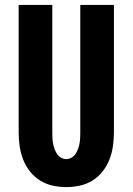

<svg xmlns="http://www.w3.org/2000/svg" viewBox="-20 -755 540 782"><path d="M250 7Q222 7 194.5 1Q167 -5 143 -20Q119 -35 101.5 -57.5Q84 -80 74 -106Q64 -132 60 -160Q56 -188 56 -216V-735H193V-216Q193 -205 193.5 -193.5Q194 -182 196 -171Q198 -160 202 -149Q206 -138 212 -128.5Q218 -119 228.5 -113Q239 -107 250 -107Q261 -107 271.5 -113Q282 -119 288 -128.5Q294 -138 298 -149Q302 -160 304 -171Q306 -182 306.5 -193.5Q307 -205 307 -216V-735H444V-216Q444 -188 440 -160Q436 -132 426 -106Q416 -80 398.5 -57.5Q381 -35 357 -20Q333 -5 305.5 1Q278 7 250 7Z"/></svg>

Font: Iosevka Heavy
Style: Regular
Weight: 900
Monospace: yes
Designer: Belleve Invis
Foundry: Belleve Invis
Version: Version 32.5.0; ttfautohint (v1.8.4)